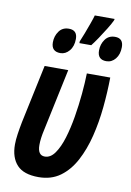

<svg xmlns="http://www.w3.org/2000/svg" viewBox="-93 -896 657 962"><g transform="rotate(10 235.5 -414.5)"><path d="M171.9 8.8Q96.2 8.8 62 -28.3Q27.8 -65.4 27.8 -131.8Q27.8 -155.3 32.2 -185.3Q36.6 -215.3 43 -248L106 -544.9H226.1L159.2 -229Q148.9 -184.1 148.9 -150.9Q148.9 -98.1 185.1 -98.1Q214.4 -98.1 236.3 -129.4Q258.3 -160.6 273.7 -211.2Q289.1 -261.7 299.1 -321.8Q309.1 -381.8 314.5 -440.4Q319.8 -499 320.8 -544.9H439.9Q439 -470.7 431.4 -392.8Q423.8 -314.9 406 -243.2Q388.2 -171.4 357.9 -114.5Q327.6 -57.6 282 -24.4Q236.3 8.8 171.9 8.8ZM257.8 -688V-696.8Q265.1 -713.4 275.6 -741Q286.1 -768.6 295.9 -795.9Q305.7 -823.2 309.6 -837.9H410.6L408.7 -830.1Q400.9 -813 383.8 -785.2Q366.7 -757.3 348.4 -730.2Q330.1 -703.1 317.9 -688ZM171.9 -622.1Q126 -622.1 126 -668.9Q126 -700.7 143.6 -725.3Q161.1 -750 193.8 -750Q236.8 -750 236.8 -705.1Q236.8 -668 217.5 -645Q198.2 -622.1 171.9 -622.1ZM405.8 -622.1Q360.8 -622.1 360.8 -668.9Q360.8 -700.7 378.4 -725.3Q396 -750 428.7 -750Q470.7 -750 470.7 -705.1Q470.7 -668 451.9 -645Q433.1 -622.1 405.8 -622.1Z"/></g></svg>

Font: Open Sans Condensed
Style: Bold Italic
Weight: 700
Width: 3
Italic angle: -12°
Designer: Monotype Design Team
Foundry: Monotype Imaging Inc.
Version: Version 3.003; ttfautohint (v1.8.4)